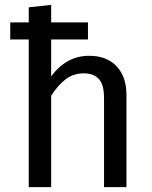

<svg xmlns="http://www.w3.org/2000/svg" viewBox="-20 -768 625 788"><path d="M499 -378V0H407V-365Q407 -421 385.5 -444Q364 -467 323 -467Q282 -467 250 -443Q218 -419 190 -375V0H98V-606H22V-676H98V-738L190 -748V-676H341V-606H190V-454Q252 -539 346 -539Q418 -539 458.5 -496Q499 -453 499 -378Z"/></svg>

Font: FiraGOUPP
Style: Medium
Weight: 400
Designer: bBox Type
Foundry: bBox Type GmbH
Version: Version 1.001